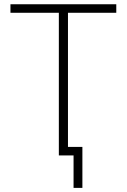

<svg xmlns="http://www.w3.org/2000/svg" viewBox="-20 -748 610 924"><path d="M30.3 -686.5V-727.5H539.6V-686.5H307.1V0H263.2V-686.5ZM334 156.2V0H286.6V-41H376.5V156.2Z"/></svg>

Font: Inter Display Extra Light
Style: Regular
Weight: 200
Designer: Rasmus Andersson
Foundry: rsms
Version: Version 4.000;git-4fc901f